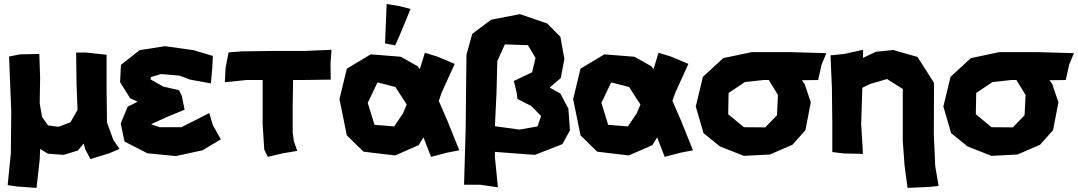

<svg xmlns="http://www.w3.org/2000/svg" viewBox="-20 -752 5289 942"><path d="M24.4 -474.6 35.2 -208 33.2 0 17.6 156.2 64.5 163.1 159.2 169.9 174.8 31.2 176.8 -21.5 214.8 2 293 7.8 362.3 -13.7 390.6 -47.9 398.4 -19.5 423.8 28.3 516.6 0 566.4 -21.5 536.1 -65.4 504.9 -151.4 502.9 -316.4V-483.4L403.3 -494.1H353.5L355.5 -340.8L360.4 -212.9L325.2 -151.4L266.6 -129.9L215.8 -136.7L186.5 -177.7L174.8 -245.1L176.8 -371.1L172.9 -487.3L78.1 -485.4Z M1024.4 -477.5 929.7 -505.9 789.1 -525.4 665 -505.9 573.2 -433.6 569.3 -348.6 618.2 -270.5 655.3 -252.9 606.4 -228.5 572.3 -146.5 590.8 -57.6 703.1 0 842.8 13.7 973.6 -14.6 1063.5 -68.4 1024.4 -137.7 1006.8 -197.3 870.1 -127.9H763.7L722.7 -141.6L723.6 -143.6L795.9 -176.8L885.7 -213.9L872.1 -281.2L858.4 -309.6L781.2 -327.1L718.8 -362.3L720.7 -374L770.5 -388.7L860.4 -380.9L913.1 -361.3L1014.6 -342.8L1021.5 -419.9Z M1101.6 -495.1 1086.9 -419.9 1083 -348.6 1188.5 -359.4H1268.6V-278.3V-142.6L1276.4 -18.6L1293.9 17.6L1368.2 0L1438.5 -11.7L1421.9 -58.6L1416 -102.5V-236.3L1418 -359.4H1459L1602.5 -361.3L1601.6 -442.4L1606.4 -507.8L1472.7 -502H1315.4L1167 -500Z M1877 -732.4 1873 -633.8 1869.1 -539.1 1918.9 -529.3 1941.4 -580.1 1994.1 -708 1941.4 -721.7ZM1957 -267.6 1975.6 -239.3 1957 -195.3 1914.1 -131.8 1817.4 -139.6 1784.2 -247.1 1832 -347.7 1919.9 -325.2ZM2064.5 -493.2 2040 -413.1 2029.3 -426.8 1946.3 -473.6 1798.8 -485.4 1681.6 -415 1645.5 -265.6 1681.6 -87.9 1763.7 -7.8 1918.9 10.7 2034.2 -40 2057.6 -78.1 2094.7 17.6 2172.9 -2.9 2233.4 -14.6 2174.8 -160.2 2132.8 -256.8 2146.5 -296.9 2210.9 -438.5 2125 -474.6Z M2528.3 -116.2 2408.2 -132.8 2416 -296.9 2419.9 -452.1 2457 -534.2 2570.3 -530.3 2607.4 -467.8 2590.8 -397.5 2501 -354.5 2515.6 -294.9 2518.6 -266.6 2585.9 -232.4 2634.8 -182.6 2617.2 -131.8ZM2422.9 167 2408.2 18.6V-6.8L2604.5 7.8L2739.3 -44.9L2776.4 -112.3L2768.6 -218.8L2729.5 -293L2676.8 -322.3L2731.4 -369.1L2749 -462.9L2729.5 -571.3L2665 -636.7L2531.2 -682.6L2389.6 -655.3L2296.9 -585.9L2268.6 -483.4L2264.6 -119.1L2256.8 154.3H2335.9Z M3103.5 -267.6 3122.1 -239.3 3103.5 -195.3 3060.5 -131.8 2963.9 -139.6 2930.7 -247.1 2978.5 -347.7 3066.4 -325.2ZM3210.9 -493.2 3186.5 -413.1 3175.8 -426.8 3092.8 -473.6 2945.3 -485.4 2828.1 -415 2792 -265.6 2828.1 -87.9 2910.2 -7.8 3065.4 10.7 3180.7 -40 3204.1 -78.1 3241.2 17.6 3319.3 -2.9 3379.9 -14.6 3321.3 -160.2 3279.3 -256.8 3293 -296.9 3357.4 -438.5 3271.5 -474.6Z M4034.2 -491.2 3863.3 -496.1H3667L3528.3 -466.8L3428.7 -375L3393.6 -229.5L3431.6 -98.6L3512.7 -33.2L3629.9 12.7L3757.8 5.9L3868.2 -42L3931.6 -113.3L3958 -250L3927.7 -339.8L3914.1 -358.4L3994.1 -359.4L4010.7 -434.6ZM3796.9 -286.1 3792 -186.5 3734.4 -127 3629.9 -127.9 3552.7 -191.4 3554.7 -295.9 3634.8 -349.6 3726.6 -359.4H3752Z M4054.7 -480.5 4061.5 -322.3 4063.5 -150.4V-5.9L4121.1 1L4213.9 2.9L4205.1 -143.6L4210.9 -321.3L4248 -339.8L4332 -364.3L4409.2 -315.4V-59.6L4418 59.6L4432.6 169.9L4540 165L4585 160.2L4568.4 62.5L4561.5 -94.7L4562.5 -345.7L4481.4 -472.7L4362.3 -506.8L4277.3 -498L4213.9 -467.8L4214.8 -507.8L4122.1 -487.3Z M5249 -491.2 5078.1 -496.1H4881.8L4743.2 -466.8L4643.6 -375L4608.4 -229.5L4646.5 -98.6L4727.5 -33.2L4844.7 12.7L4972.7 5.9L5083 -42L5146.5 -113.3L5172.9 -250L5142.6 -339.8L5128.9 -358.4L5209 -359.4L5225.6 -434.6ZM5011.7 -286.1 5006.8 -186.5 4949.2 -127 4844.7 -127.9 4767.6 -191.4 4769.5 -295.9 4849.6 -349.6 4941.4 -359.4H4966.8Z"/></svg>

Font: MaokenAssortedSans-TC
Style: Regular
Weight: 500
Version: Version 0.83